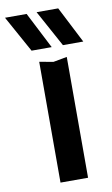

<svg xmlns="http://www.w3.org/2000/svg" viewBox="-142 -846 519 892"><g transform="rotate(-10 117.5 -399.5)"><path d="M199 -799 287 -627H191L97 -799ZM50 -799 138 -627H43L-52 -799ZM69 -570 134 -558 199 -570V0H69Z"/></g></svg>

Font: Bounded
Style: Regular
Weight: 400
Designer: Vlad Churkin
Version: Version 1.0